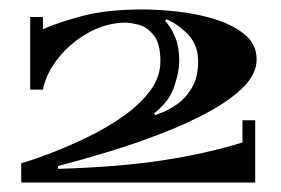

<svg xmlns="http://www.w3.org/2000/svg" viewBox="-20 -749 595 407"><path d="M25 -362V-403Q53 -411 90.5 -425.5Q128 -440 168 -459.5Q208 -479 242.5 -503.5Q277 -528 298.5 -557Q320 -586 320 -619Q320 -658 305 -675.5Q290 -693 272.5 -697Q255 -701 247 -701Q206 -701 168 -680Q130 -659 104 -626.5Q78 -594 71 -559H44V-713H71V-687Q99 -700 152 -714.5Q205 -729 284 -729Q311 -729 351.5 -725Q392 -721 431.5 -709.5Q471 -698 497.5 -677Q524 -656 524 -623Q524 -593 497 -565.5Q470 -538 424.5 -513Q379 -488 323.5 -466.5Q268 -445 210.5 -427.5Q153 -410 103 -397V-391Q232 -395 324 -409Q416 -423 494 -447V-494H521V-362ZM309 -505Q309 -505 322.5 -510Q336 -515 354.5 -527.5Q373 -540 386.5 -562.5Q400 -585 400 -619Q400 -654 378 -676.5Q356 -699 333 -708L330 -705Q330 -705 337.5 -695.5Q345 -686 352.5 -667Q360 -648 360 -619Q360 -598 349.5 -566Q339 -534 307 -509Z"/></svg>

Font: Diplomata
Style: Regular
Weight: 400
Designer: Eduardo Rodriguez Tunni
Foundry: Eduardo Rodriguez Tunni
Version: Version 1.002; ttfautohint (v1.8.4.7-5d5b);gftools[0.9.23]